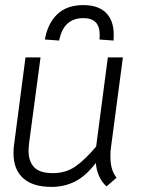

<svg xmlns="http://www.w3.org/2000/svg" viewBox="-20 -725 588 753"><path d="M33 -124Q33 -145 35 -156L80 -500H139L94 -163Q92 -143 92 -134Q92 -92 114 -69Q136 -46 187 -46Q238 -46 275.5 -72Q313 -98 357 -150L403 -500H462L415 -145Q413 -133 413 -110Q413 -58 437 -28L398 6Q379 -10 368 -36Q357 -62 356 -86Q317 -35 275 -13.5Q233 8 182 8Q109 8 71 -26Q33 -60 33 -124ZM426 -589Q426 -574 425 -566L370 -570Q371 -577 371 -589Q371 -654 307 -654Q229 -654 212 -566L156 -570Q167 -633 204.5 -669Q242 -705 307 -705Q365 -705 395.5 -675Q426 -645 426 -589Z"/></svg>

Font: Bellota Text
Style: Italic
Weight: 400
Italic angle: -7.5°
Designer: Kemie Guaida
Foundry: Kemie Guaida
Version: Version 4.001